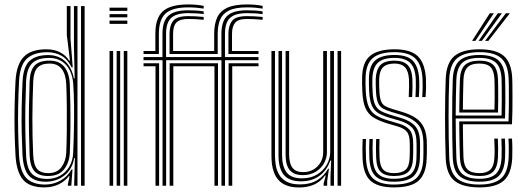

<svg xmlns="http://www.w3.org/2000/svg" viewBox="-20 -827 2342 855"><path d="M356.8 0H340.8V-800H356.8ZM325 0H310.2L313.5 -123H310.2Q302.2 -73.8 266.9 -45.8Q231.5 -17.8 183.5 -17.8Q134 -17.8 109.1 -44.4Q84.2 -71 80.2 -136.5Q77.8 -185.8 76.6 -238.4Q75.5 -291 76.5 -347.5Q77.5 -404 80.5 -464.8Q83.8 -529.8 111.8 -555.8Q139.8 -581.8 194.8 -581.8Q240.5 -581.8 270 -554.2Q299.5 -526.8 308.8 -478H312.5L309.2 -626.5V-800H325ZM190 -30.2Q222 -30.2 247.5 -44.5Q273 -58.8 288.6 -84.8Q304.2 -110.8 305.8 -146.2Q308 -191.8 309.1 -245.8Q310.2 -299.8 309.8 -353.8Q309.2 -407.8 306.2 -452.8Q303.8 -487.8 290.6 -513.8Q277.5 -539.8 254.5 -554.4Q231.5 -569 198.8 -569Q146.8 -569 122.8 -544.9Q98.8 -520.8 96.2 -464.2Q93.8 -403 92.9 -349.4Q92 -295.8 92.9 -243.9Q93.8 -192 96.2 -135.8Q98.8 -79.2 120.6 -54.8Q142.5 -30.2 190 -30.2ZM194 -43.2Q152.5 -43.2 133.2 -65Q114 -86.8 111.8 -137Q109.8 -192.5 109 -244.9Q108.2 -297.2 109 -351.2Q109.8 -405.2 112 -465.5Q114 -513.8 134.5 -535.4Q155 -557 200.2 -557Q243.8 -557 266.1 -529.6Q288.5 -502.2 290.8 -452.8Q292.5 -414 293.2 -362.5Q294 -311 293.5 -254.9Q293 -198.8 290.8 -146.2Q289 -104 265.8 -73.6Q242.5 -43.2 194 -43.2ZM194.5 -56Q234.2 -56 253.8 -82.8Q273.2 -109.5 275 -146.8Q276.8 -187.8 277.4 -240.9Q278 -294 277.5 -349.4Q277 -404.8 275 -452.5Q273 -496.5 254.6 -520.2Q236.2 -544 200.5 -544Q164 -544 146.9 -525.6Q129.8 -507.2 128 -465.5Q124.5 -378.8 124.2 -300.1Q124 -221.5 127.8 -137Q129.8 -91.5 146.1 -73.8Q162.5 -56 194.5 -56ZM177.5 7.5Q111.8 7.5 82.5 -26.9Q53.2 -61.2 49 -136Q46 -190.5 45 -242.9Q44 -295.2 45 -349.9Q46 -404.5 49 -465Q53.2 -540.2 85.8 -573.9Q118.2 -607.5 186.8 -607.5Q221.8 -607.5 248 -593.8Q274.2 -580 287.8 -557H291.5L277.5 -672.2V-800H294V-655L303.8 -527H298.8Q281.5 -563.2 253.4 -578.9Q225.2 -594.5 191.2 -594.5Q130.8 -594.5 99.6 -565.6Q68.5 -536.8 64.8 -465.5Q61.8 -403 60.8 -348.2Q59.8 -293.5 60.9 -241.5Q62 -189.5 64.8 -135Q69 -64 96.9 -34.6Q124.8 -5.2 181 -5.2Q217.8 -5.2 249.4 -22.9Q281 -40.5 298.8 -73H302.8L297.5 0H282.2V-6L289.8 -42.5H286.5Q270.2 -20.2 241.8 -6.4Q213.2 7.5 177.5 7.5Z M467.8 -778.5V-793H547V-778.5ZM467.8 -720.8V-735.2H547V-720.8ZM467.8 -749.8V-764H547V-749.8ZM531.2 0V-600H547V0ZM467.8 0V-600H483.8V0ZM499.5 0V-600H515.2V0Z M703.8 0V-559H619.2V-573H703.5V-676.8Q703.5 -732.8 730 -757Q756.5 -781.2 817.8 -781.2Q835.8 -781.2 853.9 -780.1Q872 -779 887 -776.2V-764.2Q874 -766.2 855.6 -767.4Q837.2 -768.5 817.8 -768.5Q765 -768.5 742.2 -747.1Q719.5 -725.8 719.5 -676.8V-573H966V-676.8Q966 -710.2 975.9 -733.6Q985.8 -757 1010.6 -769.1Q1035.5 -781.2 1080 -781.2Q1098.2 -781.2 1116.1 -780.1Q1134 -779 1149.5 -776.2V-764.2Q1136.2 -766.2 1117.9 -767.4Q1099.5 -768.5 1080 -768.5Q1041.5 -768.5 1020 -757.8Q998.5 -747 990.1 -726.5Q981.8 -706 981.8 -676.8V-573H1131.2V-559H982V0H966.2V-559H719.8V0ZM672.5 0V-531.8H619.2V-545.2H688.5V0ZM735.5 0V-545.2H950.8V0H935V-531.8H751.8V0ZM998 0V-545.2H1131.2V-531.8H1014.2V0ZM619.2 -586.5V-600H671.8V-676.8Q671.8 -746.8 705.5 -777Q739.2 -807.2 817.8 -807.2Q837.8 -807.2 855.6 -805.5Q873.5 -803.8 887 -800.8V-788.8Q871.2 -791.2 853.1 -792.8Q835 -794.2 817.8 -794.2Q747.8 -794.2 717.6 -767Q687.5 -739.8 687.5 -676.8V-586.5ZM735 -586.5V-676.8Q735 -714.5 751.9 -734.9Q768.8 -755.2 817.8 -755.2Q832 -755.2 849.9 -754.4Q867.8 -753.5 887 -751.5V-738.8Q867.2 -741 849.8 -741.8Q832.2 -742.5 817.8 -742.5Q781.8 -742.5 766.2 -727.2Q750.8 -712 750.8 -676.8V-600H933.8V-676.8Q933.8 -718.5 946.4 -747.5Q959 -776.5 990.8 -791.9Q1022.5 -807.2 1080 -807.2Q1100.2 -807.2 1118.1 -805.5Q1136 -803.8 1149.5 -800.8V-788.8Q1134.5 -791.2 1116.4 -792.8Q1098.2 -794.2 1080 -794.2Q1027.5 -794.2 999.2 -780Q971 -765.8 960.2 -739.4Q949.5 -713 949.5 -676.8V-586.5ZM997.2 -586.5V-676.8Q997.2 -713.2 1013.6 -734.2Q1030 -755.2 1080 -755.2Q1094.5 -755.2 1112.2 -754.4Q1130 -753.5 1149.5 -751.5V-738.8Q1128.5 -741 1110.8 -741.8Q1093 -742.5 1080 -742.5Q1040.5 -742.5 1026.9 -725.5Q1013.2 -708.5 1013.2 -676.8V-600H1131.2V-586.5Z M1312.2 7.8Q1279.5 7.8 1257.2 -0.8Q1235 -9.2 1221.5 -23.9Q1208 -38.5 1200.9 -56.8Q1193.8 -75 1191.2 -94.8Q1188.8 -114.5 1188.8 -133V-600H1204.5V-135.2Q1204.5 -113.2 1208.2 -90.5Q1212 -67.8 1223.5 -48.5Q1235 -29.2 1257.1 -17.5Q1279.2 -5.8 1316.5 -5.8Q1361.2 -5.8 1392.4 -24.6Q1423.5 -43.5 1441 -75.5H1444.8L1437 -20.5V0H1421.2V-9.5L1430.5 -45.2H1427.2Q1406.8 -17 1377.6 -4.6Q1348.5 7.8 1312.2 7.8ZM1483.2 0V-600H1499V0ZM1328.5 -47.2Q1302.2 -47.2 1286.9 -56Q1271.5 -64.8 1263.9 -78.8Q1256.2 -92.8 1254 -108.9Q1251.8 -125 1251.8 -139.5V-600H1267.5V-140.2Q1267.5 -120 1272 -101.8Q1276.5 -83.5 1290.1 -72Q1303.8 -60.5 1330.5 -60.5Q1355.8 -60.5 1375.8 -72.1Q1395.8 -83.8 1407.5 -103.9Q1419.2 -124 1419.2 -149V-600H1435.8V-150Q1435.8 -122.8 1422.4 -99.2Q1409 -75.8 1384.9 -61.5Q1360.8 -47.2 1328.5 -47.2ZM1320.5 -19.5Q1266.8 -19.8 1243.5 -48.8Q1220.2 -77.8 1220.2 -136V-600H1236V-137.5Q1236 -87.2 1255.8 -60Q1275.5 -32.8 1325 -32.8Q1363.8 -32.8 1392 -49.9Q1420.2 -67 1435.4 -94Q1450.5 -121 1450.5 -150.8V-600H1467.2V0H1451.8V-44L1454.8 -111.8H1450.8Q1436 -68.2 1402.1 -43.8Q1368.2 -19.2 1320.5 -19.5Z M1733.5 7.5Q1662.2 7.5 1629.6 -22.6Q1597 -52.8 1594.5 -123Q1593.8 -144.8 1593.8 -166Q1593.8 -187.2 1595 -208H1610Q1608.8 -188.5 1608.9 -166.6Q1609 -144.8 1609.8 -123.5Q1612 -59.2 1641.4 -32.2Q1670.8 -5.2 1733.5 -5.2Q1803.2 -5.2 1833.1 -32.6Q1863 -60 1865 -121Q1865.5 -136 1865.6 -144.9Q1865.8 -153.8 1865.6 -162.6Q1865.5 -171.5 1865.5 -186.2Q1865.5 -246.8 1840.6 -273.9Q1815.8 -301 1767.5 -315.2L1721.8 -329Q1699.8 -335.5 1685.2 -343.8Q1670.8 -352 1663.2 -369.6Q1655.8 -387.2 1654.2 -421.2Q1653.8 -439 1653.2 -449.2Q1652.8 -459.5 1653.2 -475.2Q1654.8 -516 1673.2 -536.4Q1691.8 -556.8 1736.8 -556.8Q1775.8 -556.8 1795 -537.8Q1814.2 -518.8 1816.5 -474Q1817 -464.5 1816.9 -441Q1816.8 -417.5 1815.2 -394.8H1800.2Q1801.5 -417.2 1801.6 -440.9Q1801.8 -464.5 1801.2 -473.5Q1799.2 -510 1783.8 -527Q1768.2 -544 1736.8 -544Q1702.8 -544 1686.2 -528Q1669.8 -512 1668.5 -475Q1668 -458.5 1668.4 -447.9Q1668.8 -437.2 1669.5 -421.5Q1671 -391.8 1676.8 -376.9Q1682.5 -362 1694.5 -355Q1706.5 -348 1726 -342L1771.2 -328.5Q1806 -318 1830.4 -302.1Q1854.8 -286.2 1867.8 -258.9Q1880.8 -231.5 1880.8 -186.2Q1880.8 -171.2 1880.9 -162.2Q1881 -153.2 1880.9 -144.5Q1880.8 -135.8 1880 -120.8Q1878 -54.8 1845.5 -23.6Q1813 7.5 1733.5 7.5ZM1733.5 -17.8Q1678.5 -17.8 1652.8 -42Q1627 -66.2 1624.8 -124.2Q1624 -145 1624 -166.6Q1624 -188.2 1625 -208H1640Q1639 -188.2 1639.1 -167.1Q1639.2 -146 1640 -124.8Q1641.8 -73 1664.2 -51.9Q1686.8 -30.8 1733.5 -30.8Q1785.2 -30.8 1809.1 -51.5Q1833 -72.2 1834.5 -122Q1835.2 -140 1835.1 -153.9Q1835 -167.8 1835 -186.2Q1835 -237 1815.6 -257.9Q1796.2 -278.8 1760 -289.5L1713.5 -303Q1685 -311.5 1665.8 -322.6Q1646.5 -333.8 1636.2 -356.1Q1626 -378.5 1623.8 -420.8Q1623 -436.8 1622.9 -450Q1622.8 -463.2 1622.8 -475.5Q1623 -533 1650.5 -557.6Q1678 -582.2 1736.8 -582.2Q1794 -582.2 1818.8 -556.1Q1843.5 -530 1846.5 -476Q1847.5 -462.5 1847.1 -438.4Q1846.8 -414.2 1845 -394.8H1830.2Q1831.5 -414 1831.8 -439.9Q1832 -465.8 1831.5 -474.2Q1829 -525.5 1806.2 -547.4Q1783.5 -569.2 1736.8 -569.2Q1684.8 -569.2 1662.1 -547Q1639.5 -524.8 1638.2 -476.2Q1637.8 -458.2 1638.1 -447.6Q1638.5 -437 1639.2 -421Q1640.8 -383 1649.4 -363Q1658 -343 1674.9 -333.4Q1691.8 -323.8 1717.5 -316L1763.8 -302.2Q1807 -289.5 1828.8 -265.4Q1850.5 -241.2 1850.5 -186.2Q1850.5 -171 1850.5 -156.4Q1850.5 -141.8 1849.8 -121.5Q1847.8 -66.8 1821.4 -42.2Q1795 -17.8 1733.5 -17.8ZM1733.5 -43.2Q1694.5 -43.2 1675.5 -61.6Q1656.5 -80 1655 -125.2Q1654.5 -148 1654.2 -167.4Q1654 -186.8 1655 -208H1670Q1669 -186.5 1669.2 -167.9Q1669.5 -149.2 1670.2 -125.8Q1671.5 -88.2 1686.2 -72.1Q1701 -56 1733.5 -56Q1769.5 -56 1786 -71Q1802.5 -86 1804 -122.2Q1805.2 -144.5 1805 -155.2Q1804.8 -166 1804.8 -186.2Q1804.8 -224.2 1792.1 -239.9Q1779.5 -255.5 1752.2 -263.5L1704.8 -277.5Q1667.5 -288.8 1643.5 -303.6Q1619.5 -318.5 1607.5 -345.6Q1595.5 -372.8 1593.5 -420.5Q1592.5 -440.8 1592.4 -452Q1592.2 -463.2 1592.5 -477.2Q1592.5 -548.8 1628 -578.1Q1663.5 -607.5 1736.8 -607.5Q1807.8 -607.5 1840 -577.1Q1872.2 -546.8 1876.8 -477.2Q1877.5 -465.5 1877.2 -440.5Q1877 -415.5 1875 -394.8H1860.2Q1862 -416.5 1862.1 -440.9Q1862.2 -465.2 1861.5 -476.8Q1858 -539 1829.2 -566.9Q1800.5 -594.8 1736.8 -594.8Q1668.2 -594.8 1638 -566.5Q1607.8 -538.2 1607.8 -475.8Q1607.5 -463.8 1607.6 -451.4Q1607.8 -439 1608.8 -420.8Q1611.2 -375.2 1622.5 -350.5Q1633.8 -325.8 1655.2 -313Q1676.8 -300.2 1709.2 -290.5L1756.2 -276.5Q1789.2 -266.8 1804.6 -248.1Q1820 -229.5 1820 -186.2Q1820 -171.5 1820 -162.6Q1820 -153.8 1820 -145.1Q1820 -136.5 1819.2 -121.5Q1817.8 -81.2 1798.6 -62.2Q1779.5 -43.2 1733.5 -43.2Z M2115.5 7.5Q2041.2 7.5 2004.5 -21.5Q1967.8 -50.5 1964.8 -121.8Q1963.2 -166.2 1962.5 -212.4Q1961.8 -258.5 1961.8 -304.5Q1961.8 -350.5 1962.6 -394.2Q1963.5 -438 1964.8 -477Q1968.2 -549 2004.6 -578.2Q2041 -607.5 2114.8 -607.5Q2189.2 -607.5 2223.5 -577.9Q2257.8 -548.2 2261 -478.5Q2261.5 -471 2261.8 -448.6Q2262 -426.2 2262.1 -395.6Q2262.2 -365 2261.8 -332.8Q2261.2 -300.5 2259.8 -273.5H2041.2Q2041.5 -247 2041.8 -222.8Q2042 -198.5 2042.5 -175Q2043 -151.5 2043.8 -126.8Q2045.2 -89 2061.9 -72.5Q2078.5 -56 2115.5 -56Q2147 -56 2163.4 -71.4Q2179.8 -86.8 2181.8 -126Q2182.8 -143.8 2182.5 -167.5Q2182.2 -191.2 2181 -209.8H2197Q2198.2 -188.2 2198.2 -164.4Q2198.2 -140.5 2197.5 -125.5Q2195.2 -81.5 2176.1 -62.4Q2157 -43.2 2115.5 -43.2Q2070.2 -43.2 2050 -62.8Q2029.8 -82.2 2028 -126.2Q2027 -153.5 2026.4 -181Q2025.8 -208.5 2025.5 -235.2Q2025.2 -262 2025 -286.5H2244.5Q2245.5 -313.5 2245.9 -343.5Q2246.2 -373.5 2246.1 -401.2Q2246 -429 2245.8 -449.6Q2245.5 -470.2 2245 -477.8Q2242.2 -540.8 2212 -567.8Q2181.8 -594.8 2114.8 -594.8Q2048.8 -594.8 2016 -568Q1983.2 -541.2 1980.5 -474.8Q1979 -440.2 1978.2 -397.1Q1977.5 -354 1977.5 -307Q1977.5 -260 1978.2 -213.2Q1979 -166.5 1980.5 -124.8Q1983 -61.2 2014 -33.2Q2045 -5.2 2115.5 -5.2Q2181 -5.2 2211.5 -32.5Q2242 -59.8 2245 -123.8Q2245.5 -134.2 2245.6 -149.5Q2245.8 -164.8 2245.5 -180.9Q2245.2 -197 2244.2 -209.8H2260Q2261.5 -190.5 2261.6 -164.8Q2261.8 -139 2261 -123Q2257.5 -53.2 2223.6 -22.9Q2189.8 7.5 2115.5 7.5ZM2115.5 -17.8Q2057 -17.8 2027.9 -41.5Q1998.8 -65.2 1996.2 -124.5Q1995 -161.2 1994.2 -205.5Q1993.5 -249.8 1993.5 -296.9Q1993.5 -344 1994.1 -389.4Q1994.8 -434.8 1996.2 -473.8Q1998.8 -533.8 2027.5 -558Q2056.2 -582.2 2114.8 -582.2Q2173.2 -582.2 2200 -557.9Q2226.8 -533.5 2229.2 -477.5Q2229.8 -468.2 2230.1 -440Q2230.5 -411.8 2230.4 -374.2Q2230.2 -336.8 2229 -299.5H2009.2Q2009.2 -255.5 2010 -209.6Q2010.8 -163.8 2012.2 -125.5Q2014.2 -73.5 2039 -52.1Q2063.8 -30.8 2115.5 -30.8Q2164.5 -30.8 2187.6 -52.2Q2210.8 -73.8 2213.5 -124.8Q2214.2 -140.2 2214.1 -165.1Q2214 -190 2212.8 -209.8H2228.5Q2229.8 -189.5 2229.9 -164.9Q2230 -140.2 2229.2 -124.2Q2226.5 -67.2 2200 -42.5Q2173.5 -17.8 2115.5 -17.8ZM2009.2 -312.5H2213.5Q2214.5 -345.8 2214.5 -379.5Q2214.5 -413.2 2214.2 -439.6Q2214 -466 2213.5 -476.5Q2211.2 -526 2188.4 -547.6Q2165.5 -569.2 2114.8 -569.2Q2062.2 -569.2 2038.4 -547.1Q2014.5 -525 2012.2 -473Q2010.8 -436.5 2010.1 -394.4Q2009.5 -352.2 2009.2 -312.5ZM2025.2 -325.8Q2025.2 -344.2 2025.6 -369.2Q2026 -394.2 2026.5 -421.1Q2027 -448 2028 -472.2Q2029.8 -517.8 2050.1 -537.2Q2070.5 -556.8 2114.8 -556.8Q2157.2 -556.8 2176.5 -538Q2195.8 -519.2 2197.5 -476Q2198 -465.5 2198.4 -441.4Q2198.8 -417.2 2198.6 -386.8Q2198.5 -356.2 2197.8 -325.8ZM2041.2 -338.8H2182Q2182.8 -368.8 2182.8 -396.8Q2182.8 -424.8 2182.5 -445.8Q2182.2 -466.8 2181.8 -475Q2180.2 -510.2 2165.5 -527.1Q2150.8 -544 2114.8 -544Q2077.5 -544 2061.4 -526.8Q2045.2 -509.5 2043.8 -471.8Q2043.2 -448.2 2042.6 -426.1Q2042 -404 2041.8 -382.5Q2041.5 -361 2041.2 -338.8ZM2082.2 -645 2161 -767.8H2179.2L2097 -645ZM2140 -645 2232.5 -767.8H2250.5L2154.8 -645ZM2111.2 -645 2196.8 -767.8H2215L2125.8 -645Z"/></svg>

Font: Big Shoulders Inline Text Thin
Style: Regular
Weight: 400
Version: Version 2.002